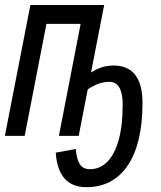

<svg xmlns="http://www.w3.org/2000/svg" viewBox="-30 -549 650 776"><path d="M-10.3 0 92.8 -528.8H391.1L337.9 -255.9Q380.4 -284.2 429.2 -284.2Q486.8 -284.2 516.4 -246.3Q545.9 -208.5 545.9 -133.3Q545.9 30.3 486.8 118.9Q427.7 207.5 318.8 207.5Q205.1 207.5 195.3 67.9L276.4 53.2Q279.3 92.3 292 113.5Q304.7 134.8 333.5 134.8Q374 134.8 403.6 105Q433.1 75.2 449.5 17.1Q465.8 -41 465.8 -126Q465.8 -218.3 411.6 -218.3Q369.6 -218.3 324.7 -188L288.1 0H208L295.9 -452.6H157.7L69.8 0Z"/></svg>

Font: Liberation Mono
Style: Italic
Weight: 400
Italic angle: -12°
Monospace: yes
Designer: Steve Matteson
Foundry: Ascender Corporation
Version: Version 2.1.5